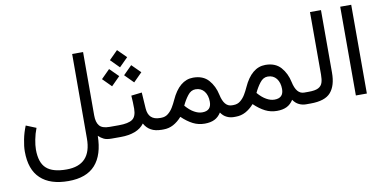

<svg xmlns="http://www.w3.org/2000/svg" viewBox="-83 -916 2851 1420"><g transform="rotate(-10 1343.0 -206.5)"><path d="M163.6 -174.8 87.9 -205.6C74.7 -172.9 64.5 -140.1 58.1 -106.4C51.3 -72.8 47.9 -43 47.9 -17.1C47.9 73.2 71.8 141.1 120.1 186C168 231.4 237.8 253.9 329.1 253.9C419.4 253.9 486.8 229 531.2 179.2C575.7 129.4 598.1 57.1 599.6 -38.1C612.3 -25.9 625.5 -16.6 638.7 -10.3C651.9 -3.4 671.9 0 698.2 0H712.4V-87.9H697.3C659.7 -87.9 634.3 -96.7 620.6 -114.3C606.4 -131.3 599.6 -157.2 599.6 -191.9L600.1 -667H518.1L517.1 -33.2C517.1 100.1 454.6 167 329.6 167C260.3 167 210 152.8 178.7 124C147 95.7 131.3 48.3 131.3 -17.6C131.3 -38.6 134.3 -63 139.6 -91.3C145 -119.6 152.8 -147.5 163.6 -174.8Z M1086.9 0V-87.9H1076.2C1018.1 -87.9 987.3 -117.2 983.4 -176.3L975.6 -296.9L895.5 -287.6C896.5 -272.5 897.5 -255.9 898.4 -238.8C898.9 -221.7 899.4 -205.1 899.4 -189C898.9 -149.9 889.2 -123.5 869.1 -109.4C849.1 -95.2 814.9 -87.9 766.6 -87.9H692.9V0H765.6C806.6 0 842.3 -5.9 873 -17.6C903.3 -29.3 926.8 -46.9 943.4 -69.8C955.6 -46.9 972.2 -29.8 993.2 -18.1C1014.2 -5.9 1041.5 0 1075.2 0ZM785.2 -573.2 849.6 -508.3 914.6 -573.2 849.6 -637.7ZM869.1 -445.3 933.6 -380.4 998.5 -445.3 933.6 -509.8ZM703.1 -445.3 767.6 -380.4 832.5 -445.3 767.6 -509.8Z M1225.1 -70.3C1252.9 -43.5 1280.8 -23.4 1307.6 -9.8C1334.5 3.9 1363.8 10.7 1395.5 10.7C1424.3 10.7 1448.7 5.9 1468.8 -3.9C1488.3 -13.2 1504.9 -28.8 1519 -50.8C1531.2 -32.7 1545.4 -20 1562 -12.2C1578.1 -3.9 1596.2 0 1615.7 0H1629.4V-87.9H1616.2C1577.1 -87.9 1551.3 -118.7 1538.1 -180.7C1528.8 -225.1 1510.7 -262.7 1483.4 -293.5C1456.1 -324.2 1417.5 -339.4 1368.2 -339.4C1298.8 -339.4 1243.2 -293 1201.7 -200.7C1193.8 -183.1 1184.6 -165.5 1174.3 -148.4C1164.1 -131.3 1151.4 -116.7 1137.2 -105.5C1123 -93.8 1105.5 -87.9 1085.4 -87.9H1067.4V0H1087.9C1113.8 0 1138.2 -5.9 1161.1 -18.1C1183.6 -30.3 1205.1 -47.4 1225.1 -70.3ZM1268.1 -146.5C1280.3 -172.9 1294.4 -196.8 1311.5 -218.8C1328.1 -240.7 1347.7 -251.5 1370.6 -251.5C1398.4 -251.5 1419.9 -241.2 1436 -221.2C1451.7 -200.7 1459.5 -174.3 1459.5 -142.6C1459.5 -97.2 1437 -74.7 1391.6 -74.7C1371.6 -74.7 1351.6 -80.6 1331.1 -92.3C1310.5 -103.5 1289.6 -121.6 1268.1 -146.5Z M1767.6 -70.3C1795.4 -43.5 1823.2 -23.4 1850.1 -9.8C1877 3.9 1906.2 10.7 1938 10.7C1966.8 10.7 1991.2 5.9 2011.2 -3.9C2030.8 -13.2 2047.4 -28.8 2061.5 -50.8C2073.7 -32.7 2087.9 -20 2104.5 -12.2C2120.6 -3.9 2138.7 0 2158.2 0H2171.9V-87.9H2158.7C2119.6 -87.9 2093.8 -118.7 2080.6 -180.7C2071.3 -225.1 2053.2 -262.7 2025.9 -293.5C1998.5 -324.2 1960 -339.4 1910.6 -339.4C1841.3 -339.4 1785.6 -293 1744.1 -200.7C1736.3 -183.1 1727.1 -165.5 1716.8 -148.4C1706.5 -131.3 1693.8 -116.7 1679.7 -105.5C1665.5 -93.8 1647.9 -87.9 1627.9 -87.9H1609.9V0H1630.4C1656.2 0 1680.7 -5.9 1703.6 -18.1C1726.1 -30.3 1747.6 -47.4 1767.6 -70.3ZM1810.5 -146.5C1822.8 -172.9 1836.9 -196.8 1854 -218.8C1870.6 -240.7 1890.1 -251.5 1913.1 -251.5C1940.9 -251.5 1962.4 -241.2 1978.5 -221.2C1994.1 -200.7 2002 -174.3 2002 -142.6C2002 -97.2 1979.5 -74.7 1934.1 -74.7C1914.1 -74.7 1894 -80.6 1873.5 -92.3C1853 -103.5 1832 -121.6 1810.5 -146.5Z M2152.3 0H2191.4C2263.7 0 2314.5 -16.6 2343.3 -50.3C2372.1 -83.5 2386.7 -132.3 2386.7 -197.3V-667H2304.2V-196.8C2304.2 -172.9 2301.8 -152.8 2296.4 -136.7C2291 -120.6 2280.8 -108.4 2264.6 -100.1C2248.5 -91.8 2224.6 -87.9 2191.9 -87.9H2152.3Z M2531.2 -667V-0.5H2613.8V-667Z"/></g></svg>

Font: Vazir
Style: Regular
Weight: 400
Designer: Saber Rastikerdar
Foundry: Saber Rastikerdar
Version: Version 27.002;January 24, 2021;FontCreator 13.0.0.2683 64-b